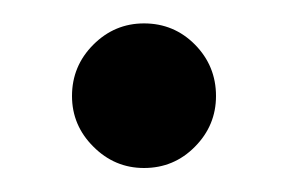

<svg xmlns="http://www.w3.org/2000/svg" viewBox="-20 -480 238 160"><path d="M40 -400Q40 -425 57.8 -442.8Q75.5 -460.5 100 -460.5Q125 -460.5 142.5 -442.8Q160 -425 160 -400Q160 -375.5 142.5 -357.8Q125 -340 100 -340Q75.5 -340 57.8 -357.8Q40 -375.5 40 -400Z"/></svg>

Font: Bodoni* 16
Style: Regular
Weight: 400
Version: Version 2.2